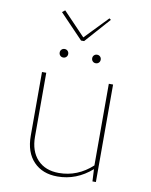

<svg xmlns="http://www.w3.org/2000/svg" viewBox="-88 -859 732 931"><g transform="rotate(10 277.5 -394.0)"><path d="M258 -663 143 -783 157 -794 266 -680 375 -793 383 -787 273 -663ZM362 -573Q356 -567 347 -567Q338 -567 332 -573Q326 -579 326 -588Q326 -597 332 -603Q338 -609 347 -609Q356 -609 362 -603Q368 -597 368 -588Q368 -579 362 -573ZM202 -573Q196 -567 187 -567Q178 -567 172 -573Q166 -579 166 -588Q166 -597 172 -603Q178 -609 187 -609Q196 -609 202 -603Q208 -597 208 -588Q208 -579 202 -573ZM259 6Q185 6 141.5 -39.5Q98 -85 98 -166V-480H119V-166Q119 -94 157.5 -53Q196 -12 263 -12Q355 -12 427 -78V-480H448V0H431L428 -60Q353 6 259 6Z"/></g></svg>

Font: Cantarell Thin
Style: Regular
Weight: 100
Designer: Dave Crossland, Nikolaus Waxweiler, Florian Fecher, Jacques Le Bailly, Eben Sorkin, Alexei Vanyashin, Alexios Zavras, Em
Version: Version 0.303